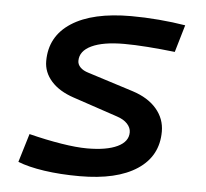

<svg xmlns="http://www.w3.org/2000/svg" viewBox="-44 -573 674 629"><g transform="rotate(5 293.0 -258.5)"><path d="M239.7 9.8Q176.3 9.8 123 2Q69.8 -5.9 36.1 -19.5L64.5 -113.3Q121.1 -99.1 171.1 -91.1Q221.2 -83 256.3 -83Q320.3 -83 355.7 -99.9Q391.1 -116.7 391.1 -147.5Q391.1 -162.6 379.2 -175.5Q367.2 -188.5 344.7 -195.8L198.2 -245.1Q149.9 -261.2 124 -290.5Q98.1 -319.8 98.1 -356.4Q98.1 -438 167.2 -482.7Q236.3 -527.3 362.8 -527.3Q407.2 -527.3 453.9 -523.4Q500.5 -519.5 541.5 -512.7L515.1 -422.9Q469.2 -428.2 425.5 -431.4Q381.8 -434.6 348.1 -434.6Q278.8 -434.6 241 -416.7Q203.1 -398.9 203.1 -366.2Q203.1 -354.5 212.4 -345Q221.7 -335.4 239.7 -330.1L388.7 -282.7Q440.4 -266.1 468 -233.6Q495.6 -201.2 495.6 -159.2Q495.6 -78.6 428.7 -34.4Q361.8 9.8 239.7 9.8Z"/></g></svg>

Font: Cascadia Code PL
Style: Italic
Weight: 400
Italic angle: -10°
Monospace: yes
Designer: Aaron Bell
Foundry: Saja Typeworks
Version: Version 2404.023